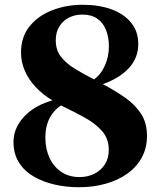

<svg xmlns="http://www.w3.org/2000/svg" viewBox="-20 -773 672 804"><path d="M310.5 11Q256.5 11 207.2 -0.5Q158 -12 119.5 -34.8Q81 -57.5 58.8 -93.5Q36.5 -129.5 36.5 -178Q36.5 -217.5 56.5 -252Q76.5 -286.5 113.2 -312.8Q150 -339 199.5 -352.5Q159.5 -376.5 130 -407.8Q100.5 -439 84.2 -476Q68 -513 68 -553Q68 -618.5 104 -663Q140 -707.5 199 -730.2Q258 -753 326 -753Q395 -753 447.2 -733.8Q499.5 -714.5 529.2 -677.8Q559 -641 559 -589Q559 -530.5 519.8 -488Q480.5 -445.5 410.5 -420.5Q464 -392.5 505.5 -363Q547 -333.5 571.2 -295.8Q595.5 -258 595.5 -204Q595.5 -153.5 574 -113.8Q552.5 -74 513.8 -46.2Q475 -18.5 423.2 -3.8Q371.5 11 310.5 11ZM314 -31.5Q346.5 -31.5 374.2 -45Q402 -58.5 418.8 -84Q435.5 -109.5 435.5 -145.5Q435.5 -192 407.5 -224Q379.5 -256 334 -281Q288.5 -306 235.5 -331.5Q215.5 -318.5 200.8 -299.2Q186 -280 178 -254.5Q170 -229 170 -197Q170 -150 187.2 -112.5Q204.5 -75 236.5 -53.2Q268.5 -31.5 314 -31.5ZM373.5 -440.5Q403 -461.5 419.5 -499Q436 -536.5 436 -578.5Q436 -617 424 -647.2Q412 -677.5 387.5 -694.8Q363 -712 325 -712Q294.5 -712 269.2 -699.5Q244 -687 228.8 -662.8Q213.5 -638.5 213.5 -604Q213.5 -563 235.8 -534.8Q258 -506.5 294.5 -484.5Q331 -462.5 373.5 -440.5Z"/></svg>

Font: Merriweather 96pt ExtraBold
Style: Regular
Weight: 800
Version: Version 2.100